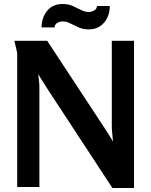

<svg xmlns="http://www.w3.org/2000/svg" viewBox="-20 -935 754 960"><path d="M216 -731 504 -293Q515 -277 525 -260.5Q535 -244 545 -227Q544 -246 541.5 -265.5Q539 -285 539 -304V-731H650V5H542L213 -497Q203 -514 192 -531Q181 -548 171 -564Q173 -548 175 -531Q177 -514 177 -497V0H66V-670L52 -731ZM529 -905Q529 -873 516.5 -846.5Q504 -820 480.5 -804Q457 -788 423 -788Q396 -788 373.5 -798Q351 -808 331.5 -818Q312 -828 293 -828Q280 -828 266.5 -820.5Q253 -813 253 -798H188Q188 -846 215.5 -880.5Q243 -915 294 -915Q322 -915 344 -905Q366 -895 385.5 -885Q405 -875 424 -875Q437 -875 450.5 -882.5Q464 -890 465 -905Z"/></svg>

Font: Rosario Light
Style: Bold
Weight: 700
Version: Version 1.101; ttfautohint (v1.8.1.43-b0c9)